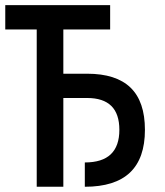

<svg xmlns="http://www.w3.org/2000/svg" viewBox="-25 -713 631 733"><path d="M298.8 0V-92.8Q365.2 -92.8 397.9 -124Q430.7 -155.3 430.7 -217.3Q430.7 -278.3 399.9 -308.6Q369.1 -338.9 307.6 -338.9H167.5V-431.6H307.6Q418.5 -431.6 473.4 -378.4Q528.3 -325.2 528.3 -217.3Q528.3 -108.4 471.2 -54.2Q414.1 0 298.8 0ZM115.2 0V-688.5H216.8V0ZM-4.9 -600.6V-693.4H395.5V-600.6Z"/></svg>

Font: Cascadia Mono
Style: Regular
Weight: 400
Monospace: yes
Designer: Aaron Bell
Foundry: Saja Typeworks
Version: Version 2404.023